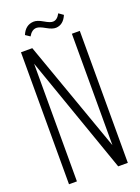

<svg xmlns="http://www.w3.org/2000/svg" viewBox="-154 -890 700 957"><g transform="rotate(-20 195.5 -411.0)"><path d="M281 -819 305 -802Q286 -757 247 -755Q228 -754 198.5 -771Q169 -788 154 -788Q129 -788 112 -758L88 -774Q107 -820 150 -822Q170 -823 199.5 -805.5Q229 -788 243 -789Q265 -789 281 -819ZM82 -624V0H40V-700H100L310 -109V-700H352V0H301Z"/></g></svg>

Font: Bebas Neue Book
Style: Regular
Weight: 400
Designer: Ryoichi Tsunekawa
Foundry: Ryoichi Tsunekawa
Version: Version 001.003